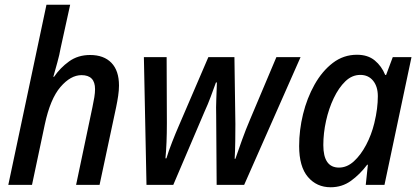

<svg xmlns="http://www.w3.org/2000/svg" viewBox="-20 -780 1767 810"><path d="M15 0 176 -760H276L236 -578Q231 -549 222 -517Q213 -485 205 -456H208Q234 -494 271.5 -521Q309 -548 360 -548Q418 -548 450 -515Q482 -482 482 -419Q482 -399 478.5 -375.5Q475 -352 470 -328L400 0H301L370 -328Q375 -351 378 -370Q381 -389 381 -404Q381 -463 324 -463Q278 -463 235 -413Q192 -363 169 -255L115 0Z M598 0 587 -539H683L684 -261Q684 -218 682.5 -180.5Q681 -143 678 -112H682Q691 -142 706.5 -181.5Q722 -221 733 -246L859 -539H969L973 -257Q973 -224 972.5 -184.5Q972 -145 970 -110H973Q985 -145 1001 -189.5Q1017 -234 1035 -276L1146 -539H1248L1010 0H894L892 -294Q891 -326 892.5 -361Q894 -396 895 -432H891Q880 -402 869 -372Q858 -342 842 -307L711 0Z M1375 10Q1316 10 1279 -33.5Q1242 -77 1242 -164Q1242 -231 1258.5 -298.5Q1275 -366 1307 -423Q1339 -480 1384 -514.5Q1429 -549 1486 -549Q1532 -549 1561 -525Q1590 -501 1605 -464H1609L1637 -539H1716L1602 0H1523L1532 -85H1529Q1498 -44 1460.5 -17Q1423 10 1375 10ZM1410 -73Q1444 -73 1473 -99.5Q1502 -126 1524.5 -168.5Q1547 -211 1559 -260Q1567 -293 1570.5 -321Q1574 -349 1574 -374Q1574 -415 1554 -439.5Q1534 -464 1500 -464Q1465 -464 1437 -437Q1409 -410 1388 -366Q1367 -322 1355.5 -270Q1344 -218 1344 -168Q1344 -73 1410 -73Z"/></svg>

Font: Noto Sans SemiCondensed Medium
Style: Italic
Weight: 500
Width: 4
Italic angle: -12°
Designer: Monotype Design Team
Foundry: Monotype Imaging Inc.
Version: Version 2.013; ttfautohint (v1.8.4.7-5d5b)